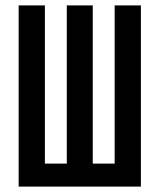

<svg xmlns="http://www.w3.org/2000/svg" viewBox="-20 -690 590 710"><path d="M49 0V-670H146V-85H227V-670H323V-85H404V-670H501V0Z"/></svg>

Font: Lode Dark Term
Style: Bold
Weight: 700
Monospace: yes
Designer: Belleve Invis
Foundry: Belleve Invis
Version: Version 29.2.0